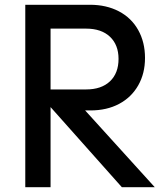

<svg xmlns="http://www.w3.org/2000/svg" viewBox="-20 -785 675 805"><path d="M86 -765H357Q426 -765 478.5 -737.5Q531 -710 559.5 -659Q588 -608 588 -542Q588 -477 559.5 -427Q531 -377 479.5 -349.5Q428 -322 359 -322H337L629 0H491L192 -336V0H86ZM341 -410Q405 -410 441 -444Q477 -478 477 -538Q477 -597 441 -631Q405 -665 341 -665H192V-410Z"/></svg>

Font: Application Medium
Style: Regular
Weight: 500
Designer: Wei Huang
Foundry: Wei Huang
Version: Version 0.012